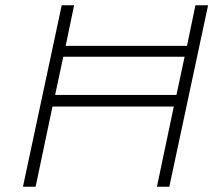

<svg xmlns="http://www.w3.org/2000/svg" viewBox="-20 -708 839 728"><path d="M67 0 214 -688H261L229 -534H689L721 -688H769L622 0H575L639 -304H179L115 0ZM189 -348H649L680 -493H220Z"/></svg>

Font: Saira SemiExpanded ExtraLight
Style: Italic
Weight: 250
Width: 6
Italic angle: -12°
Designer: Hector Gatti with collaboration of the Omnibus-Type team
Foundry: Omnibus-Type
Version: Version 1.101